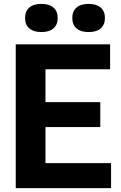

<svg xmlns="http://www.w3.org/2000/svg" viewBox="-20 -968 622 988"><path d="M61 0V-740H546.5V-611.5H214V-442.5H496V-314H214V-128.5H551.5V0ZM436 -803Q395.5 -803 373.8 -822Q352 -841 352 -875.5Q352 -910 373.8 -929Q395.5 -948 436 -948Q476.5 -948 498.2 -929Q520 -910 520 -875.5Q520 -841 498.2 -822Q476.5 -803 436 -803ZM193 -803Q152.5 -803 130.8 -822Q109 -841 109 -875.5Q109 -910 130.8 -929Q152.5 -948 193 -948Q233.5 -948 255.2 -929Q277 -910 277 -875.5Q277 -841 255.2 -822Q233.5 -803 193 -803Z"/></svg>

Font: Encode Sans SmCnd
Style: Bold
Weight: 700
Width: 4
Designer: Multiple Designers
Foundry: Impallari Type
Version: Version 3.002; ttfautohint (v1.8.3) -l 8 -r 50 -G 200 -x 14 